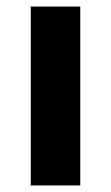

<svg xmlns="http://www.w3.org/2000/svg" viewBox="-20 -566 339 586"><path d="M225 0H74V-546H225Z"/></svg>

Font: Noto Sans Khmer UI
Style: Bold
Weight: 700
Designer: Danh Hong and the Monotype Design Team
Foundry: Monotype Imaging Inc.
Version: Version 2.002; ttfautohint (v1.8.4.7-5d5b)